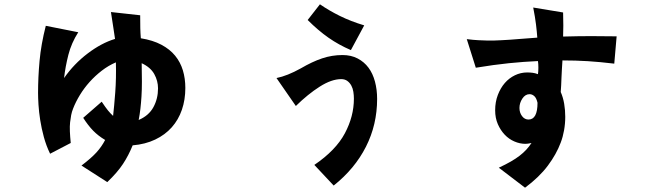

<svg xmlns="http://www.w3.org/2000/svg" viewBox="-20 -747 3040 893"><path d="M715 -336Q715 -371 697.5 -402.5Q680 -434 639 -453Q640 -405 640 -367Q640 -329 638 -298Q636 -267 633 -241Q630 -215 625 -189Q672 -209 693.5 -248.5Q715 -288 715 -336ZM842 -338Q842 -283 826 -236.5Q810 -190 779 -155Q748 -120 702 -98Q656 -76 597 -71Q578 -24 552 15.5Q526 55 479 100L359 23Q405 -12 429 -38.5Q453 -65 469 -96Q437 -115 413.5 -139Q390 -163 367 -199L453 -274Q471 -247 482 -233.5Q493 -220 506 -208Q511 -251 516 -317Q521 -383 519 -457Q484 -442 453 -418Q422 -394 396.5 -365.5Q371 -337 351.5 -305Q332 -273 320 -242Q314 -227 311 -211.5Q308 -196 306 -178Q304 -160 305 -136Q306 -112 309 -82L213 -32Q195 -69 184 -109.5Q173 -150 167 -188.5Q161 -227 159 -260Q157 -293 157 -315Q157 -387 164 -464Q171 -541 193 -627L344 -597Q312 -547 298 -492Q284 -437 278 -384Q324 -450 388 -498.5Q452 -547 515 -566Q512 -590 507 -619.5Q502 -649 496 -691L632 -676Q632 -640 632.5 -617Q633 -594 635 -569Q691 -560 730.5 -539Q770 -518 794.5 -488Q819 -458 830.5 -420Q842 -382 842 -338Z M1734 -287Q1734 -167 1682 -64.5Q1630 38 1532 116L1442 20Q1542 -48 1584 -127Q1626 -206 1626 -288Q1626 -304 1623.5 -320Q1621 -336 1614 -349Q1607 -362 1595.5 -370.5Q1584 -379 1567 -379Q1522 -379 1467 -344Q1412 -309 1356 -254L1266 -384Q1316 -394 1379 -429Q1432 -460 1478 -475.5Q1524 -491 1573 -491Q1613 -491 1643.5 -475Q1674 -459 1694 -432Q1714 -405 1724 -367.5Q1734 -330 1734 -287ZM1612 -514Q1556 -538 1508 -571.5Q1460 -605 1411 -654L1468 -727Q1510 -698 1560.5 -673Q1611 -648 1674 -629Z M2480 -269Q2475 -291 2465 -300Q2455 -309 2443 -309Q2423 -309 2409.5 -288.5Q2396 -268 2396 -245Q2396 -223 2408 -207Q2420 -191 2438 -191Q2480 -191 2480 -269ZM2837 -451Q2770 -459 2714 -462.5Q2658 -466 2596 -466Q2595 -447 2593.5 -426.5Q2592 -406 2591.5 -386.5Q2591 -367 2590 -350Q2589 -333 2588 -319Q2599 -294 2604 -264.5Q2609 -235 2609 -203.5Q2609 -172 2603.5 -141Q2598 -110 2588 -84Q2568 -30 2528 23.5Q2488 77 2422 126L2300 33Q2332 18 2355.5 4.5Q2379 -9 2396.5 -22.5Q2414 -36 2427.5 -50.5Q2441 -65 2452 -82Q2435 -78 2424 -78Q2398 -78 2372.5 -89Q2347 -100 2327.5 -120.5Q2308 -141 2295.5 -169.5Q2283 -198 2283 -234Q2283 -273 2295.5 -305.5Q2308 -338 2328 -361Q2348 -384 2375 -397Q2402 -410 2432 -410Q2445 -410 2457 -408.5Q2469 -407 2482 -402Q2484 -414 2484 -432.5Q2484 -451 2482 -463Q2415 -460 2346.5 -453Q2278 -446 2193 -432L2151 -565Q2183 -561 2205.5 -560Q2228 -559 2245 -558.5Q2262 -558 2278 -558.5Q2294 -559 2313 -560Q2354 -562 2393.5 -565.5Q2433 -569 2479 -572Q2477 -600 2473 -633Q2469 -666 2460 -712L2599 -689Q2600 -652 2600 -627.5Q2600 -603 2599 -577Q2671 -579 2729.5 -579Q2788 -579 2848 -578Z"/></svg>

Font: NanumGothicCoding
Style: Bold
Weight: 700
Monospace: yes
Designer: Kwon Bruce; Nicolas Noh; Sung-woo Choi; Go-un Cha; Soo-hyun Park;
Foundry: NHN Corporation
Version: Version 2.000;PS 1;hotconv 1.0.49;makeotf.lib2.0.14853